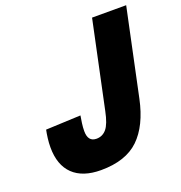

<svg xmlns="http://www.w3.org/2000/svg" viewBox="-131 -823 899 952"><g transform="rotate(-20 319.0 -347.0)"><path d="M242 16Q146 16 95 -33Q44 -82 44 -176Q44 -199 47 -223Q50 -247 54 -266L238 -274Q235 -257 232 -235.5Q229 -214 229 -194Q229 -138 274 -138Q306 -138 327 -163Q348 -188 361 -252L458 -710H638L541 -252Q513 -119 443 -51.5Q373 16 242 16Z"/></g></svg>

Font: Geist Mono Black
Style: Italic
Weight: 900
Italic angle: -12°
Monospace: yes
Designer: Basement.studio, Andrés Briganti, Mateo Zaragoza
Foundry: Basement.studio, Vercel, Andrés Briganti, Guido Ferreyra, Mateo Zaragoza
Version: Version 1.500; ttfautohint (v1.8.4.7-5d5b)